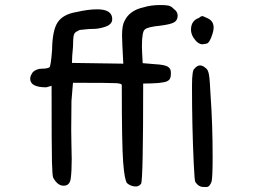

<svg xmlns="http://www.w3.org/2000/svg" viewBox="-20 -764 1040 763"><path d="M520 -23Q500 -23 485 -36Q475 -48 469.5 -118Q464 -188 464 -426Q464 -432 442 -433.5Q420 -435 270 -435L264 -363L263 -247Q263 -214 264 -182L265 -132Q265 -82 261 -54Q257 -26 233 -26Q208 -26 191 -59Q188 -67 186.5 -121Q185 -175 185 -423L164 -417Q100 -417 100 -451Q100 -463 111 -478Q126 -491 146 -491Q166 -491 176 -496Q182 -499 187 -566Q188 -643 209 -675Q230 -707 283 -716Q331 -727 366 -727Q426 -727 426 -688Q426 -665 393 -656Q371 -649 347 -649Q336 -649 322 -647.5Q308 -646 297 -645Q283 -639 277.5 -633Q272 -627 271 -607L270 -577Q266 -538 266 -514L470 -511Q465 -602 465 -623Q465 -664 475 -681Q495 -723 551 -735Q580 -744 617 -744Q640 -744 650.5 -741.5Q661 -739 670 -729Q686 -718 686 -702Q686 -683 671.5 -675Q657 -667 617 -662Q566 -657 556 -647Q544 -640 544 -580Q544 -566 547 -513L595 -509Q633 -507 646 -499.5Q659 -492 659 -477V-467Q659 -448 644 -441Q624 -432 549 -432Q549 -44 540.5 -33.5Q532 -23 520 -23ZM802 -21H789Q769 -21 756 -41Q753 -48 750 -112Q743 -260 743 -423Q743 -487 753 -491Q763 -504 775 -504Q786 -504 798 -493Q807 -487 810.5 -467Q814 -447 817 -382Q825 -270 825 -141Q825 -62 821 -43Q813 -21 802 -21ZM785 -588Q766 -588 749 -614Q739 -630 739 -646Q739 -682 771 -693Q778 -700 786 -700L806 -691Q829 -680 829 -654Q829 -643 824 -628Q813 -593 800.5 -590.5Q788 -588 785 -588Z"/></svg>

Font: Xiaolai Mono SC
Style: Regular
Weight: 400
Monospace: yes
Designer: LXGW / Nozomi Seto
Version: Version 3.113;September 30, 2024